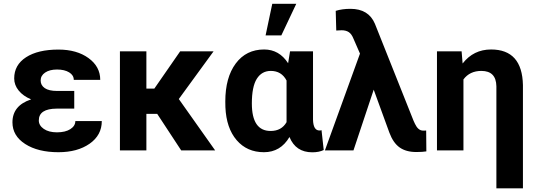

<svg xmlns="http://www.w3.org/2000/svg" viewBox="-20 -802 2862 1024"><path d="M46.4 -149.4Q46.4 -239.3 146 -272Q103.5 -289.6 79.6 -319.1Q55.7 -348.6 55.7 -383.8Q55.7 -455.6 118.9 -496.6Q182.1 -537.6 291.5 -537.6Q389.6 -537.6 452.1 -492.2Q514.6 -446.8 514.6 -376H373.5Q373.5 -400.9 348.9 -416Q324.2 -431.2 284.2 -431.2Q244.6 -431.2 220.7 -415Q196.8 -398.9 196.8 -372.6Q196.8 -347.2 218.8 -332Q240.7 -316.9 284.7 -316.9H376V-222.7H282.7Q187 -222.2 187 -159.7Q187 -132.8 213.6 -114.5Q240.2 -96.2 283.7 -96.2Q328.6 -96.2 355.2 -113.3Q381.8 -130.4 381.8 -156.2H522.9Q522.9 -81.1 458 -35.6Q393.1 9.8 291.5 9.8Q182.6 9.8 114.5 -33.9Q46.4 -77.6 46.4 -149.4Z M818.4 -194.8H760.7V0H619.6V-528.3H760.7V-329.6H803.2L940.9 -528.3H1119.1L933.6 -273.9L1127.4 0H946.3Z M1323.2 -250Q1323.2 -103.5 1423.3 -103.5Q1481.4 -103.5 1508.3 -150.4V-372.6Q1481.4 -423.8 1424.3 -423.8Q1376 -423.8 1349.6 -381.8Q1323.2 -339.8 1323.2 -250ZM1649.4 -528.3V-163.6Q1650.9 -106 1684.1 -106Q1690.9 -106 1694.8 -107.9L1706.5 -2Q1682.1 10.3 1645.5 10.3Q1557.1 10.3 1523.9 -71.3Q1476.1 9.8 1387.7 9.8Q1297.4 9.8 1242.2 -54.4Q1187 -118.7 1182.1 -230.5L1181.6 -260.3Q1181.6 -388.7 1237.3 -463.4Q1293 -538.1 1388.7 -538.1Q1469.2 -538.1 1516.6 -464.8L1526.9 -528.3ZM1432.1 -781.7H1560.1L1480.5 -613.3H1396.5Z M1849.1 -754.9Q1945.8 -754.9 1979.5 -675.3L2185.5 -158.2L2193.4 -141.1Q2210 -106 2235.4 -105.5H2245.1L2252.9 -106L2253.9 5.4Q2233.9 8.8 2200.2 8.8Q2146 8.8 2111.6 -15.4Q2077.1 -39.6 2056.6 -94.7L1973.1 -323.7L1865.2 0H1712.9L1899.9 -516.1L1864.7 -596.7Q1855 -621.1 1839.8 -630.9Q1824.7 -640.6 1801.8 -640.6L1773.4 -639.2L1770.5 -744.1Q1804.7 -754.9 1849.1 -754.9Z M2441.9 -528.3 2447.3 -463.4Q2505.4 -538.1 2599.1 -538.1Q2765.1 -538.1 2769 -348.1V202.6H2627.4V-341.8Q2626 -423.8 2547.4 -423.8Q2485.4 -423.8 2451.7 -378.4V0H2310.5V-528.3Z"/></svg>

Font: MAUL Bold
Style: Bold
Weight: 700
Designer: MAUL
Version: Version 1.0; 2020; ttfautohint (v1.8.3)